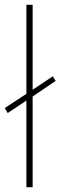

<svg xmlns="http://www.w3.org/2000/svg" viewBox="-29 -831 252 800"><path d="M81 -51H107V-429L203 -494L191 -513L107 -457V-811H81V-440L-9 -381L3 -360L81 -412Z"/></svg>

Font: Noto Sans Tamil UI Condensed Thin
Style: Regular
Weight: 100
Width: 3
Designer: Jelle Bosma - Monotype Design Team
Foundry: Monotype Imaging Inc.
Version: Version 2.004